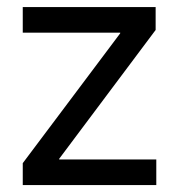

<svg xmlns="http://www.w3.org/2000/svg" viewBox="-20 -536 519 556"><path d="M45.9 -63.5 328.1 -439.5V-441.4H45.9V-515.6H430.7V-449.2L151.4 -76.2V-74.2H432.6V0H45.9Z"/></svg>

Font: Intratopia Thin
Style: Regular
Weight: 100
Designer: Rasmus Andersson
Foundry: rsms
Version: Version 3.000;Glyphs 3.2.3 (3260)